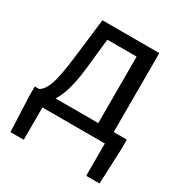

<svg xmlns="http://www.w3.org/2000/svg" viewBox="-171 -670 937 988"><g transform="rotate(30 297.0 -175.5)"><path d="M569 -17 560 192H481V0H110V192H31L22 -17V-74H48Q74 -88 91.5 -134.5Q109 -181 124 -302L153 -543H491V-74H569ZM145 -74H399V-469H225L205 -285Q189 -140 145 -74Z"/></g></svg>

Font: Noto Sans SC
Style: Regular
Weight: 400
Designer: Ryoko NISHIZUKA ____ (kana & ideographs); Paul D. Hunt (Latin, Greek & Cyrillic); Wenlong ZHANG ___ (bopomofo); Sandoll 
Foundry: Adobe Systems Incorporated
Version: Version 1.004